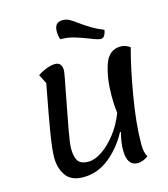

<svg xmlns="http://www.w3.org/2000/svg" viewBox="-142 -1097 1081 1234"><g transform="rotate(-15 398.5 -480.5)"><path d="M550 -80Q550 -129 567 -195L561 -196Q511 -102 433 -39.5Q355 23 260 23Q180 23 145 -26.5Q110 -76 110 -147Q110 -196 126 -297.5Q142 -399 185 -623L154 -684Q184 -704 215 -715.5Q246 -727 271 -727Q293 -727 304.5 -713Q316 -699 316 -673Q316 -659 287 -512Q261 -379 245.5 -293Q230 -207 230 -175Q230 -119 248.5 -92Q267 -65 318 -65Q359 -65 408 -97.5Q457 -130 502.5 -188.5Q548 -247 576 -321Q569 -372 569 -433Q569 -551 598.5 -639Q628 -727 707 -727Q740 -727 769 -705Q735 -582 704 -400.5Q673 -219 673 -84Q673 -30 691 0Q655 26 620 26Q550 26 550 -80ZM529 -827Q473 -849 432.5 -860.5Q392 -872 345 -872Q336 -893 336 -926Q336 -987 390 -987Q414 -987 434.5 -976Q455 -965 490 -939Q526 -913 559 -893.5Q592 -874 635 -857Q626 -806 598 -806Q580 -806 529 -827Z"/></g></svg>

Font: Lemonada
Style: Regular
Weight: 400
Designer: Mohamed Gaber (Arabic) Eduardo Tunni (Latin)
Foundry: Kief Type Foundry
Version: Version 3.006